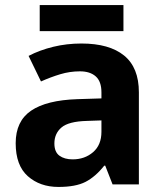

<svg xmlns="http://www.w3.org/2000/svg" viewBox="-20 -729 644 759"><path d="M302 -557Q412 -557 470.5 -509.5Q529 -462 529 -364V0H425L396 -74H392Q357 -30 318 -10Q279 10 211 10Q138 10 90 -32.5Q42 -75 42 -163Q42 -250 103 -291.5Q164 -333 286 -337L381 -340V-364Q381 -407 358.5 -427Q336 -447 296 -447Q256 -447 218 -435.5Q180 -424 142 -407L93 -508Q137 -531 190.5 -544Q244 -557 302 -557ZM381 -253 323 -251Q251 -249 223 -225Q195 -201 195 -162Q195 -128 215 -113.5Q235 -99 267 -99Q315 -99 348 -127.5Q381 -156 381 -208ZM468 -709V-606H137V-709Z"/></svg>

Font: Noto IKEA Latin
Style: Bold
Weight: 700
Designer: Monotype Design Team
Foundry: Monotype Imaging Inc.
Version: Version 1.0